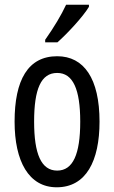

<svg xmlns="http://www.w3.org/2000/svg" viewBox="-20 -786 485 816"><path d="M358 -766H261C240 -721 210 -671 172 -617V-606H224C265 -642 333 -715 358 -757ZM403 -269C403 -452 337 -547 223 -547C99 -547 42 -446 42 -269C42 -101 102 10 221 10C346 10 403 -102 403 -269ZM125 -269C125 -407 154 -476 223 -476C290 -476 321 -407 321 -269C321 -130 290 -61 223 -61C155 -61 125 -132 125 -269Z"/></svg>

Font: Noto Sans UI Condensed
Style: Regular
Weight: 400
Width: 3
Designer: Monotype Design Team
Foundry: Monotype Imaging Inc.
Version: Version 1.901